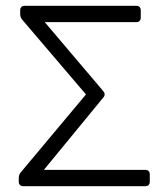

<svg xmlns="http://www.w3.org/2000/svg" viewBox="-20 -644 575 664"><path d="M44.9 -28.3V-15.6C44.9 -5.9 50.8 0 60.5 0H482.4C492.2 0 498 -5.9 498 -15.6V-41C498 -50.8 492.2 -56.6 482.4 -56.6H131.8L337.9 -307.6C343.8 -314.5 342.8 -322.3 336.9 -329.1L134.8 -567.4H451.2C460.9 -567.4 466.8 -573.2 466.8 -583V-608.4C466.8 -618.2 460.9 -624 451.2 -624H65.4C55.7 -624 49.8 -618.2 49.8 -608.4V-595.7C49.8 -587.9 51.8 -582 56.6 -576.2L277.3 -317.4L51.8 -47.9C46.9 -42 44.9 -36.1 44.9 -28.3Z"/></svg>

Font: Ed Sans Neue Light
Style: Regular
Weight: 300
Designer: Stephen Hutchings
Version: Version 1.004;PS 001.004;hotconv 1.0.88;makeotf.lib2.5.64775